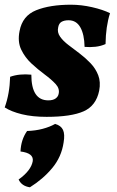

<svg xmlns="http://www.w3.org/2000/svg" viewBox="-25 -487 495 815"><path d="M276 -467Q320 -467 366 -456.5Q412 -446 442 -431Q424 -375 423 -300Q403 -291 380 -288.5Q357 -286 334 -288Q333 -341 316 -371Q299 -401 266 -401Q248 -401 236.5 -394.5Q225 -388 222 -371Q217 -350 230 -331.5Q243 -313 265.5 -296Q288 -279 313 -260Q338 -241 359.5 -218.5Q381 -196 392 -167.5Q403 -139 396 -102Q383 -38 330 -14.5Q277 9 173 9Q113 9 68 -2Q23 -13 -5 -31Q16 -89 18 -161Q57 -175 108 -170Q108 -61 180 -61Q200 -61 211 -69Q222 -77 224 -89Q229 -111 211 -130.5Q193 -150 164.5 -171Q136 -192 108.5 -217.5Q81 -243 65 -276.5Q49 -310 58 -355Q70 -420 128.5 -443.5Q187 -467 276 -467ZM102 308Q67 303 54 275Q107 237 114 197Q119 163 62 156Q64 106 90 69Q125 68 155.5 60Q186 52 209 39Q234 46 242.5 64.5Q251 83 245 118Q236 179 197 226Q158 273 102 308Z"/></svg>

Font: Vollkorn ExtraBold
Style: Italic
Weight: 800
Italic angle: -11°
Designer: Friedrich Althausen
Foundry: Friedrich Althausen
Version: Version 5.000; ttfautohint (v1.8.3)